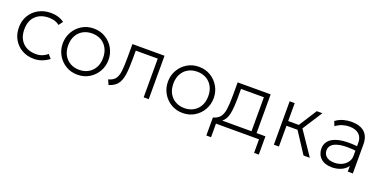

<svg xmlns="http://www.w3.org/2000/svg" viewBox="-19 -1173 3937 1995"><g transform="rotate(20 1949.0 -175.0)"><path d="M297 15Q221.5 15 163.5 -18.2Q105.5 -51.5 72.8 -109Q40 -166.5 40 -240Q40 -314.5 74.2 -372Q108.5 -429.5 168.2 -462.2Q228 -495 305 -495Q389.5 -495 452 -450L418 -404Q373.5 -441 301 -441Q209 -441 154.5 -388.2Q100 -335.5 100 -241Q100 -146.5 154 -92.8Q208 -39 300 -39Q339 -39 372.8 -53Q406.5 -67 425 -87L463 -44Q426.5 -16.5 385 -0.8Q343.5 15 297 15Z M778 15Q705.5 15 648.2 -19.8Q591 -54.5 558 -112.5Q525 -170.5 525 -240Q525 -309.5 558 -367.5Q591 -425.5 648.2 -460.2Q705.5 -495 778 -495Q850.5 -495 907.8 -460.2Q965 -425.5 998 -367.5Q1031 -309.5 1031 -240Q1031 -170.5 998 -112.5Q965 -54.5 908 -19.8Q851 15 778 15ZM778 -39Q834.5 -39 878 -63.8Q921.5 -88.5 946.2 -133.5Q971 -178.5 971 -240Q971 -301.5 946.2 -346.8Q921.5 -392 878 -416.5Q834.5 -441 778 -441Q721.5 -441 678 -416.5Q634.5 -392 609.8 -346.8Q585 -301.5 585 -240Q585 -178.5 609.8 -133.5Q634.5 -88.5 678 -63.8Q721.5 -39 778 -39Z M1120 5 1096 -49Q1147 -62 1170.8 -92.8Q1194.5 -123.5 1201.2 -181Q1208 -238.5 1208 -332V-480H1563V0H1507V-428H1264V-332Q1264 -224 1253.2 -156.5Q1242.5 -89 1211.5 -51.2Q1180.5 -13.5 1120 5Z M1941 15Q1868.5 15 1811.2 -19.8Q1754 -54.5 1721 -112.5Q1688 -170.5 1688 -240Q1688 -309.5 1721 -367.5Q1754 -425.5 1811.2 -460.2Q1868.5 -495 1941 -495Q2013.5 -495 2070.8 -460.2Q2128 -425.5 2161 -367.5Q2194 -309.5 2194 -240Q2194 -170.5 2161 -112.5Q2128 -54.5 2071 -19.8Q2014 15 1941 15ZM1941 -39Q1997.5 -39 2041 -63.8Q2084.5 -88.5 2109.2 -133.5Q2134 -178.5 2134 -240Q2134 -301.5 2109.2 -346.8Q2084.5 -392 2041 -416.5Q1997.5 -441 1941 -441Q1884.5 -441 1841 -416.5Q1797.5 -392 1772.8 -346.8Q1748 -301.5 1748 -240Q1748 -178.5 1772.8 -133.5Q1797.5 -88.5 1841 -63.8Q1884.5 -39 1941 -39Z M2254.5 150V-49Q2304.5 -62.5 2329.5 -93.5Q2354.5 -124.5 2363 -181.8Q2371.5 -239 2371.5 -332V-480H2736.5V-52H2834.5V150H2782.5V0H2306.5V150ZM2427.5 -332Q2427.5 -220 2413.8 -153.5Q2400 -87 2357.5 -52H2680.5V-428H2427.5Z M2946.5 0V-480H3002.5V-282H3120L3246.5 -480H3308.5L3167.5 -261L3344.5 0H3274.5L3124.5 -230H3002.5V0Z M3591 15Q3512.5 15 3468.2 -26.2Q3424 -67.5 3424 -135Q3424 -183 3456.8 -220.5Q3489.5 -258 3564.2 -275.5Q3639 -293 3764 -281.5V-322Q3764 -380 3726.5 -413Q3689 -446 3622 -446Q3584 -446 3546.5 -434.5Q3509 -423 3472 -396L3451.5 -446Q3494.5 -477 3539 -488.5Q3583.5 -500 3623 -500Q3721.5 -500 3770.8 -454.2Q3820 -408.5 3820 -322V0H3764V-63Q3738 -25 3692 -5Q3646 15 3591 15ZM3480 -135Q3480 -90 3511.5 -64.5Q3543 -39 3599 -39Q3646 -39 3683.2 -56.8Q3720.5 -74.5 3742.2 -105.2Q3764 -136 3764 -175V-232Q3656.5 -243 3594.2 -231.5Q3532 -220 3506 -193.8Q3480 -167.5 3480 -135Z"/></g></svg>

Font: Geologica Thin
Style: Regular
Weight: 100
Designer: Sindre Bremnes, Frode Helland
Foundry: Monokrom Skriftforlag AS
Version: Version 1.010; ttfautohint (v1.8.4.7-5d5b);gftools[0.9.28]